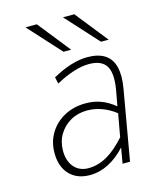

<svg xmlns="http://www.w3.org/2000/svg" viewBox="-112 -808 722 896"><g transform="rotate(-15 248.5 -360.0)"><path d="M211 12Q149 12 113 -26Q77 -64 77 -130Q77 -184 103 -226.2Q129 -268.5 174.2 -292.8Q219.5 -317 277 -317Q317 -317 351 -304.2Q385 -291.5 417 -265L429 -330Q445 -414 423.5 -452Q402 -490 339 -490Q305.5 -490 264.2 -477Q223 -464 178 -439L171 -471Q220.5 -498 262 -510.5Q303.5 -523 340 -523Q393 -523 424.5 -502.2Q456 -481.5 466.2 -440.5Q476.5 -399.5 466 -338L407 0H371L384 -75Q345 -32.5 301.2 -10.2Q257.5 12 211 12ZM213 -21Q259 -21 303 -46Q347 -71 392 -122L412 -233Q380 -258 345.2 -270.5Q310.5 -283 275 -283Q230 -283 194.5 -262.8Q159 -242.5 138.5 -208Q118 -173.5 118 -130Q118 -80 143.8 -50.5Q169.5 -21 213 -21ZM240 -576 98 -732H153L277 -576ZM421 -576 279 -732H334L458 -576Z"/></g></svg>

Font: Overpass Thin
Style: Italic
Weight: 250
Italic angle: -10°
Designer: Delve Withrington, Dave Bailey, Thomas Jockin
Foundry: Delve Fonts LLC
Version: Version 4.000